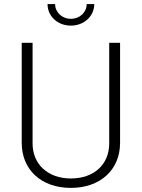

<svg xmlns="http://www.w3.org/2000/svg" viewBox="-20 -909 692 937"><path d="M326 -784C390 -784 440 -830 440 -889H403C403 -848 368 -817 326 -817C284 -817 249 -848 249 -889H212C212 -830 261 -784 326 -784ZM326 8C469 8 566 -80 566 -212V-700H513V-209C513 -107 439 -38 326 -38C214 -38 139 -107 139 -209V-700H86V-212C86 -80 182 8 326 8Z"/></svg>

Font: Arthouse Owned Light
Style: Regular
Weight: 300
Designer: Jeremy Tribby
Foundry: Tribby Type
Version: Version 1.000;PS 001.000;hotconv 1.0.88;makeotf.lib2.5.64775